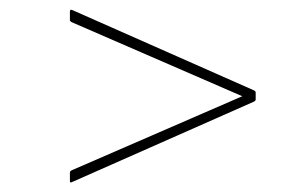

<svg xmlns="http://www.w3.org/2000/svg" viewBox="-20 -503 640 401"><path d="M131 -123Q126 -120 126 -125V-143Q126 -145 129 -147L486 -302L129 -457Q126 -459 126 -461V-479Q126 -484 131 -482L511 -314Q514 -312 514 -310V-295Q514 -293 511 -291Z"/></svg>

Font: Sofia Sans Thin
Style: Italic
Weight: 250
Italic angle: -9°
Version: Version 4.100-B